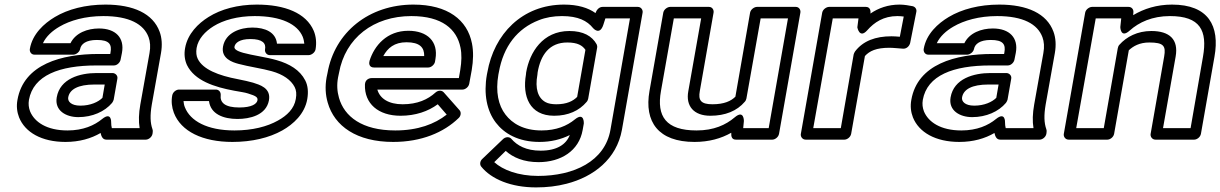

<svg xmlns="http://www.w3.org/2000/svg" viewBox="-20 -583 5314 836"><path d="M591 -128C584 -89 583 -55 588 -25H467C465 -33 464 -41 464 -51C464 -51 466 -98 425 -65C391 -37 342 -15 274 -15C183 -15 130 -52 111 -98C105 -114 103 -130 106 -148C125 -255 239 -298 400 -298H476C491 -298 503 -312 505 -323L511 -353C523 -418 484 -459 411 -459C361 -459 309 -440 287 -395H167C181 -425 208 -449 239 -467C285 -494 351 -513 430 -513C543 -513 606 -478 627 -421C634 -402 636 -379 631 -352ZM443 25H615C626 25 641 15 644 0L645 -8C646 -12 645 -16 644 -20C634 -48 633 -81 641 -128L681 -352C687 -386 685 -418 675 -445C646 -524 561 -563 439 -563C352 -563 276 -543 219 -509C172 -481 121 -435 110 -370C108 -359 115 -345 130 -345H299C310 -345 326 -355 329 -370C333 -391 354 -409 402 -409C456 -409 468 -390 461 -353L460 -348H409C249 -348 83 -304 56 -148C51 -121 54 -95 63 -72C89 -7 161 35 265 35C326 35 377 20 418 -4C421 9 426 25 443 25ZM227 -159C217 -101 268 -73 321 -73C382 -73 436 -97 468 -135C471 -139 474 -145 475 -149L491 -240C494 -255 481 -265 470 -265H401C328 -265 241 -241 227 -159ZM277 -159C283 -194 320 -215 392 -215H436L426 -157C408 -139 374 -123 330 -123C289 -123 274 -142 277 -159Z M1014 -65C1067 -65 1139 -81 1151 -146C1161 -201 1109 -214 1082 -223C1065 -228 1042 -233 1017 -238C931 -254 863 -281 841 -327C835 -339 833 -355 836 -374C843 -414 873 -446 910 -469C952 -495 1014 -513 1089 -513C1204 -513 1275 -478 1298 -423C1302 -413 1304 -402 1305 -393H1186C1181 -443 1134 -463 1079 -463C1026 -463 962 -441 951 -380C942 -328 992 -312 1018 -305C1062 -293 1125 -284 1163 -273C1213 -259 1247 -235 1263 -204C1270 -190 1272 -174 1268 -152C1261 -110 1230 -80 1190 -58C1144 -32 1079 -15 1001 -15C881 -15 808 -57 785 -116C781 -125 780 -135 779 -143H890C897 -86 953 -65 1014 -65ZM1022 -115C960 -115 937 -136 941 -169C942 -181 934 -193 920 -193H759C748 -193 733 -183 730 -168C725 -142 728 -116 737 -92C768 -11 862 35 992 35C1077 35 1152 17 1209 -15C1257 -42 1307 -87 1318 -152C1323 -182 1321 -210 1309 -233C1286 -278 1241 -305 1185 -321C1141 -334 1078 -342 1039 -353C1007 -362 999 -371 1001 -380C1004 -396 1023 -413 1070 -413C1124 -413 1139 -394 1134 -368C1132 -357 1140 -343 1155 -343H1324C1335 -343 1351 -353 1354 -368C1359 -397 1356 -425 1346 -449C1313 -526 1221 -563 1098 -563C1015 -563 942 -543 888 -509C843 -481 797 -436 786 -374C781 -347 784 -322 794 -300C827 -232 913 -204 1000 -188C1026 -183 1045 -181 1060 -176C1096 -165 1103 -159 1101 -146C1098 -131 1077 -115 1022 -115Z M1771 -513C1905 -513 1969 -456 1985 -376C1991 -347 1990 -315 1984 -278L1978 -243H1598C1588 -243 1570 -237 1569 -215C1566 -132 1627 -79 1724 -79C1789 -79 1844 -98 1886 -129L1925 -84C1873 -43 1800 -15 1701 -15C1556 -15 1479 -76 1456 -157C1448 -185 1446 -214 1452 -246L1456 -265C1483 -418 1607 -513 1771 -513ZM1623 -193H1994C2005 -193 2020 -203 2023 -218L2034 -278C2041 -320 2042 -359 2035 -394C2015 -496 1930 -563 1780 -563C1587 -563 1437 -443 1406 -265L1402 -246C1395 -207 1397 -170 1407 -136C1436 -34 1533 35 1692 35C1815 35 1912 -6 1977 -69C1987 -78 1989 -94 1981 -103L1912 -181C1903 -191 1887 -190 1876 -180C1843 -150 1798 -129 1733 -129C1672 -129 1634 -154 1623 -193ZM1876 -326C1889 -402 1841 -449 1758 -449C1665 -449 1610 -385 1589 -318C1586 -308 1586 -289 1609 -289H1844C1859 -289 1872 -303 1874 -314ZM1827 -339H1649C1668 -374 1697 -399 1750 -399C1808 -399 1828 -376 1827 -339Z M2323 183C2237 183 2169 157 2132 123L2182 74C2214 103 2261 123 2325 123C2422 123 2501 74 2517 -17L2522 -45C2522 -45 2525 -97 2483 -63C2449 -35 2402 -15 2338 -15C2259 -15 2210 -46 2181 -84C2150 -124 2137 -183 2150 -258L2152 -268C2172 -382 2233 -459 2326 -495C2356 -507 2390 -513 2427 -513C2498 -513 2537 -492 2562 -461C2562 -461 2591 -426 2607 -475L2616 -503H2723L2638 -18C2614 120 2478 183 2323 183ZM2573 -526C2541 -549 2496 -563 2436 -563C2253 -563 2131 -434 2102 -268L2100 -258C2085 -173 2100 -100 2139 -49C2175 -2 2236 35 2329 35C2379 35 2423 24 2461 5C2445 46 2405 73 2334 73C2271 73 2232 51 2206 21C2197 11 2180 13 2170 23L2080 109C2070 118 2068 133 2075 142C2119 197 2205 233 2314 233C2361 233 2405 228 2447 217C2564 187 2665 110 2688 -18L2778 -528C2780 -539 2772 -553 2757 -553H2604C2589 -553 2578 -541 2573 -526ZM2393 -79C2454 -79 2502 -101 2534 -139C2538 -143 2540 -149 2541 -153L2580 -375C2581 -380 2580 -386 2578 -390C2558 -426 2520 -448 2459 -448C2343 -448 2286 -355 2271 -268L2270 -258C2254 -165 2285 -79 2393 -79ZM2529 -366 2493 -161C2475 -143 2448 -129 2402 -129C2383 -129 2367 -132 2356 -138C2322 -156 2309 -198 2320 -258L2321 -268C2334 -344 2372 -398 2450 -398C2495 -398 2516 -385 2529 -366Z M3073 -79C3138 -79 3189 -100 3223 -140C3227 -144 3229 -150 3230 -154L3292 -503H3411L3327 -25H3216L3219 -56C3219 -56 3220 -107 3179 -72C3140 -39 3088 -15 3013 -15C2880 -15 2838 -76 2858 -187L2914 -503H3033L2977 -186C2965 -121 3001 -79 3073 -79ZM3184 25H3343C3354 25 3369 15 3372 0L3465 -528C3467 -539 3460 -553 3445 -553H3276C3265 -553 3249 -543 3246 -528L3182 -162C3163 -143 3133 -129 3082 -129C3031 -129 3020 -147 3027 -186L3087 -528C3089 -539 3082 -553 3067 -553H2898C2887 -553 2871 -543 2868 -528L2808 -187C2784 -52 2847 35 3004 35C3067 35 3120 20 3164 -5C3163 12 3167 25 3184 25Z M3888 -513C3895 -513 3907 -512 3915 -511L3898 -423C3884 -424 3874 -425 3862 -425C3792 -425 3738 -405 3703 -359C3700 -355 3698 -349 3697 -346L3641 -25H3521L3606 -503H3718L3713 -464C3713 -464 3722 -413 3756 -451C3787 -486 3827 -513 3888 -513ZM3750 -553H3590C3579 -553 3563 -543 3560 -528L3467 0C3465 11 3473 25 3488 25H3657C3668 25 3683 15 3686 0L3746 -339C3766 -361 3795 -375 3853 -375C3869 -375 3895 -372 3912 -371C3928 -370 3940 -383 3943 -396L3970 -532C3972 -542 3966 -553 3954 -556C3940 -559 3916 -563 3897 -563C3847 -563 3805 -548 3770 -524C3772 -539 3767 -553 3750 -553Z M4483 -128C4476 -89 4475 -55 4480 -25H4359C4357 -33 4356 -41 4356 -51C4356 -51 4358 -98 4317 -65C4283 -37 4234 -15 4166 -15C4075 -15 4022 -52 4003 -98C3997 -114 3995 -130 3998 -148C4017 -255 4131 -298 4292 -298H4368C4383 -298 4395 -312 4397 -323L4403 -353C4415 -418 4376 -459 4303 -459C4253 -459 4201 -440 4179 -395H4059C4073 -425 4100 -449 4131 -467C4177 -494 4243 -513 4322 -513C4435 -513 4498 -478 4519 -421C4526 -402 4528 -379 4523 -352ZM4335 25H4507C4518 25 4533 15 4536 0L4537 -8C4538 -12 4537 -16 4536 -20C4526 -48 4525 -81 4533 -128L4573 -352C4579 -386 4577 -418 4567 -445C4538 -524 4453 -563 4331 -563C4244 -563 4168 -543 4111 -509C4064 -481 4013 -435 4002 -370C4000 -359 4007 -345 4022 -345H4191C4202 -345 4218 -355 4221 -370C4225 -391 4246 -409 4294 -409C4348 -409 4360 -390 4353 -353L4352 -348H4301C4141 -348 3975 -304 3948 -148C3943 -121 3946 -95 3955 -72C3981 -7 4053 35 4157 35C4218 35 4269 20 4310 -4C4313 9 4318 25 4335 25ZM4119 -159C4109 -101 4160 -73 4213 -73C4274 -73 4328 -97 4360 -135C4363 -139 4366 -145 4367 -149L4383 -240C4386 -255 4373 -265 4362 -265H4293C4220 -265 4133 -241 4119 -159ZM4169 -159C4175 -194 4212 -215 4284 -215H4328L4318 -157C4300 -139 4266 -123 4222 -123C4181 -123 4166 -142 4169 -159Z M4993 -448C4933 -448 4885 -423 4854 -388C4850 -384 4848 -378 4847 -373L4786 -25H4666L4751 -503H4862L4858 -465C4858 -465 4859 -414 4899 -450C4939 -486 4997 -513 5074 -513C5206 -513 5238 -450 5218 -336L5164 -25H5044L5099 -337C5112 -411 5073 -448 4993 -448ZM4984 -398C5047 -398 5057 -383 5049 -337L4990 0C4988 11 4996 25 5011 25H5180C5191 25 5206 15 5209 0L5268 -336C5292 -470 5242 -563 5083 -563C5017 -563 4961 -545 4914 -517L4915 -530C4916 -543 4907 -553 4894 -553H4735C4724 -553 4708 -543 4705 -528L4612 0C4610 11 4618 25 4633 25H4802C4813 25 4828 15 4831 0L4895 -364C4914 -382 4942 -398 4984 -398Z"/></svg>

Font: Asimov
Style: XWidOuIt
Weight: 500
Designer: Google
Version: Version 2.000980; 2014